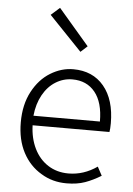

<svg xmlns="http://www.w3.org/2000/svg" viewBox="-58 -884 654 941"><g transform="rotate(5 269.0 -414.0)"><path d="M180 -21Q122 -55 89 -117.5Q56 -180 56 -266Q56 -353 90 -417Q124 -481 178 -514Q232 -547 290 -547Q386 -547 441 -481Q496 -415 496 -299Q496 -271 493 -256H115Q117 -192 141.5 -142Q166 -92 209.5 -64Q253 -36 310 -36Q385 -36 451 -82L474 -39Q435 -15 396 -1Q357 13 305 13Q235 13 180 -21ZM290 -497Q246 -497 208 -473.5Q170 -450 145.5 -406Q121 -362 115 -303H442Q442 -397 401.5 -447Q361 -497 290 -497ZM156 -803 199 -841 350 -665 317 -635Z"/></g></svg>

Font: Merged Yaku Han JP Light
Style: Regular
Weight: 300
Designer: Ryoko NISHIZUKA 西塚涼子 (kana, bopomofo & ideographs); Paul D. Hunt (Latin, Greek & Cyrillic); Sandoll Communications 산돌커뮤니
Foundry: Adobe
Version: Version 2.004